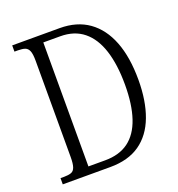

<svg xmlns="http://www.w3.org/2000/svg" viewBox="-130 -821 859 927"><g transform="rotate(-20 300.0 -357.0)"><path d="M35 0V-32H54Q76 -32 90 -37Q104 -42 110 -59.5Q116 -77 116 -111V-606Q116 -640 109.5 -656Q103 -672 89.5 -677Q76 -682 53 -682H35V-714H279Q367 -714 427.5 -671Q488 -628 519.5 -547Q551 -466 551 -350Q551 -242 521.5 -163Q492 -84 432 -42Q372 0 279 0ZM267 -39Q340 -39 387.5 -74Q435 -109 458.5 -178.5Q482 -248 482 -350Q482 -453 458.5 -526Q435 -599 387.5 -637.5Q340 -676 268 -676H181V-39Z"/></g></svg>

Font: Noto Serif Ethiopic Condensed Light
Style: Regular
Weight: 300
Width: 3
Designer: Monotype Design Team
Foundry: Monotype Imaging Inc.
Version: Version 2.102